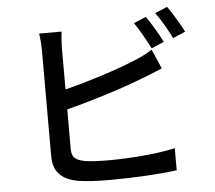

<svg xmlns="http://www.w3.org/2000/svg" viewBox="-58 -901 1115 994"><g transform="rotate(-5 500.0 -403.5)"><path d="M846 -837 782 -810C810 -773 842 -716 863 -673L928 -701C910 -737 873 -799 846 -837ZM748 -630 813 -658C795 -697 756 -760 732 -795L668 -768C695 -730 727 -670 748 -630ZM285 -149V-353C410 -385 579 -437 686 -480C718 -491 758 -509 791 -522L747 -623C714 -602 683 -587 650 -574C554 -534 402 -486 285 -457V-667C285 -695 287 -730 291 -757H174C179 -730 181 -690 181 -667V-119C181 -35 227 5 308 20C351 27 408 30 472 30C582 30 732 23 822 10V-105C740 -84 584 -72 478 -72C430 -72 384 -74 353 -79C306 -89 285 -100 285 -149Z"/></g></svg>

Font: Spoqa Han Sans Neo Medium
Style: Regular
Weight: 500
Designer: [Spoqa Han Sans Neo] Dong-huui Kim ___ Younghwa Kang ___ Yujin Lee ___ [Noto Sans] Ryoko NISHIZUKA ____ (kana & ideograp
Foundry: Spoqa (http://www.spoqa-han-sans.com)
Version: Version 1.100;hotconv 1.0.109;makeotfexe 2.5.65596